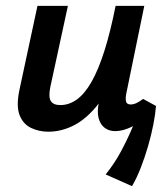

<svg xmlns="http://www.w3.org/2000/svg" viewBox="-20 -441 564 656"><path d="M145 9Q113 9 86 -4Q59 -17 47 -47.5Q35 -78 46 -132L108 -421H212L152 -144Q145 -110 153.5 -96Q162 -82 186 -82Q216 -82 242.5 -101Q269 -120 292.5 -161Q316 -202 336.5 -266.5Q357 -331 375 -421H444Q420 -300 387.5 -217.5Q355 -135 315.5 -85Q276 -35 233 -13Q190 9 145 9ZM431 195 341 155Q371 118 393.5 76Q416 34 432.5 -5.5Q449 -45 459 -74L513 -79Q511 -52 504 -16Q497 20 486 58Q475 96 461 132Q447 168 431 195ZM373 7Q353 7 338 -4Q323 -15 317 -37Q311 -59 318 -92L388 -421H473L412 -124Q408 -105 410.5 -94.5Q413 -84 427 -84Q435 -84 444.5 -88Q454 -92 469 -103L513 -79Q478 -35 441.5 -14Q405 7 373 7Z"/></svg>

Font: Ysabeau Office
Style: Bold Italic
Weight: 700
Italic angle: -12°
Designer: Christian Thalmann (Catharsis Fonts)
Version: Version 2.001;gftools[0.9.30]; featfreeze: tnum,lnum,ss02